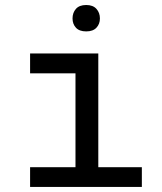

<svg xmlns="http://www.w3.org/2000/svg" viewBox="-20 -740 640 760"><path d="M99.1 -528.3H369.1V-78.1H541.5V0H99.1V-78.1H278.8V-449.7H99.1ZM267.1 -667Q267.1 -689.5 280.5 -704.8Q293.9 -720.2 321.3 -720.2Q348.1 -720.2 361.8 -704.8Q375.5 -689.5 375.5 -667Q375.5 -645 361.8 -630.4Q348.1 -615.7 321.3 -615.7Q293.9 -615.7 280.5 -630.4Q267.1 -645 267.1 -667Z"/></svg>

Font: TypoPRO Roboto Mono
Style: Regular
Weight: 400
Designer: Google
Version: Version 2.000986; 2015; ttfautohint (v1.3)